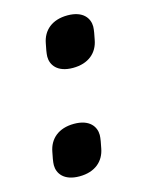

<svg xmlns="http://www.w3.org/2000/svg" viewBox="-90 -593 506 662"><g transform="rotate(-15 163.5 -262.5)"><path d="M187 -356C243 -356 276 -386 284 -430C287 -444 291 -465 291 -476C291 -505 271 -536 215 -536C159 -536 126 -506 118 -462C115 -448 111 -427 111 -416C111 -387 131 -356 187 -356ZM112 11C168 11 201 -19 209 -63C212 -77 216 -98 216 -109C216 -138 196 -169 140 -169C84 -169 51 -139 43 -95C40 -81 36 -60 36 -49C36 -20 56 11 112 11Z"/></g></svg>

Font: LVC Sans
Style: Bold Italic
Weight: 700
Italic angle: -11.31°
Designer: Mike Abbink, Paul van der Laan, Pieter van Rosmalen
Foundry: Bold Monday
Version: Version 3.0